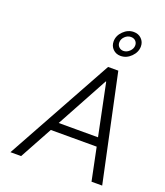

<svg xmlns="http://www.w3.org/2000/svg" viewBox="-169 -1070 1019 1184"><g transform="rotate(20 341.0 -478.5)"><path d="M529 -214H228L111 0H41L427 -700H494L643 0H573ZM517 -271 447 -611H444L259 -271ZM405 -860Q405 -898 435 -927.5Q465 -957 503 -957Q534 -957 554 -937Q574 -917 574 -888Q574 -850 544 -820Q514 -790 475 -790Q445 -790 425 -810Q405 -830 405 -860ZM539 -882Q539 -899 527.5 -910.5Q516 -922 497 -922Q475 -922 457.5 -905Q440 -888 440 -866Q440 -848 452 -836.5Q464 -825 481 -825Q503 -825 521 -842.5Q539 -860 539 -882Z"/></g></svg>

Font: Be Vietnam Light
Style: Italic
Weight: 300
Italic angle: -9.222°
Designer: Gabriel Lam
Foundry: TypeRant
Version: Version 3.000